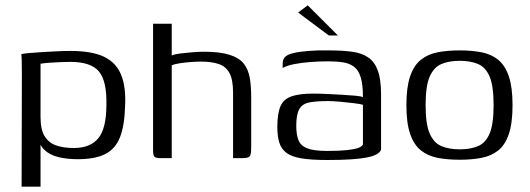

<svg xmlns="http://www.w3.org/2000/svg" viewBox="-20 -593 1986 720"><path d="M61 107 62 -315Q62 -343 61.5 -363.5Q61 -384 60 -390Q67 -392 88 -394Q109 -396 136 -397.5Q163 -399 191.5 -400.5Q220 -402 243 -402Q324 -402 369.5 -380.5Q415 -359 434 -313Q453 -267 449 -194Q447 -122 430 -78.5Q413 -35 375 -15.5Q337 4 271 4Q231 4 198.5 -4Q166 -12 146 -31.5Q126 -51 120 -88L132 -99V107ZM257 -38Q319 -38 349 -75Q379 -112 379 -200Q381 -289 351 -325Q321 -361 243 -361Q228 -361 205.5 -360Q183 -359 162.5 -357.5Q142 -356 132 -354V-154Q132 -107 147.5 -82Q163 -57 191 -47.5Q219 -38 257 -38Z M583 0Q563 0 558.5 -6Q554 -12 554 -31V-504H624V-385Q635 -390 656.5 -392.5Q678 -395 701.5 -397Q725 -399 745 -399Q805 -399 841 -387.5Q877 -376 894 -354.5Q911 -333 916.5 -301.5Q922 -270 922 -230V-39Q922 -22 919.5 -13.5Q917 -5 910 -2.5Q903 0 889 0H854V-246Q854 -294 840.5 -319Q827 -344 800 -353Q773 -362 734 -362Q719 -362 697.5 -360.5Q676 -359 655.5 -356Q635 -353 624 -348V0Z M1207 7Q1148 7 1111 1Q1074 -5 1054.5 -19.5Q1035 -34 1027.5 -58Q1020 -82 1020 -117Q1020 -168 1032 -195Q1044 -222 1074 -232Q1104 -242 1154 -242Q1179 -242 1208.5 -240.5Q1238 -239 1265.5 -237.5Q1293 -236 1313.5 -234Q1334 -232 1341 -229Q1341 -275 1333 -302Q1325 -329 1308.5 -342Q1292 -355 1267.5 -359Q1243 -363 1211 -363Q1178 -363 1144.5 -360.5Q1111 -358 1083 -352.5Q1055 -347 1040 -338V-353Q1040 -374 1052.5 -382.5Q1065 -391 1081 -394Q1100 -399 1136.5 -402Q1173 -405 1213 -404Q1264 -404 1300.5 -399Q1337 -394 1361 -377.5Q1385 -361 1397 -328Q1409 -295 1409 -238V-32Q1403 -12 1356 -2.5Q1309 7 1207 7ZM1207 -27Q1253 -27 1280.5 -30Q1308 -33 1322.5 -38Q1337 -43 1341 -51V-200Q1332 -203 1307.5 -206Q1283 -209 1256 -211.5Q1229 -214 1210 -214Q1167 -214 1140.5 -209Q1114 -204 1102.5 -184Q1091 -164 1091 -122Q1091 -89 1099 -68Q1107 -47 1131.5 -37Q1156 -27 1207 -27ZM1213 -460 1098 -546 1134 -573 1247 -460Z M1704 6Q1658 6 1621.5 -1Q1585 -8 1558.5 -29Q1532 -50 1518 -91Q1504 -132 1504 -199Q1504 -266 1518 -307Q1532 -348 1558.5 -369Q1585 -390 1621.5 -397Q1658 -404 1704 -404Q1749 -404 1785.5 -397Q1822 -390 1848 -369Q1874 -348 1888 -307Q1902 -266 1902 -199Q1902 -131 1888 -90Q1874 -49 1848 -28.5Q1822 -8 1785.5 -1Q1749 6 1704 6ZM1704 -33Q1744 -33 1772.5 -45Q1801 -57 1816 -92Q1831 -127 1831 -199Q1831 -271 1816 -306Q1801 -341 1772.5 -353Q1744 -365 1704 -365Q1664 -365 1635.5 -353Q1607 -341 1591.5 -306Q1576 -271 1576 -199Q1576 -127 1591.5 -92Q1607 -57 1635.5 -45Q1664 -33 1704 -33Z"/></svg>

Font: Genos Thin
Style: Regular
Weight: 400
Version: Version 1.010